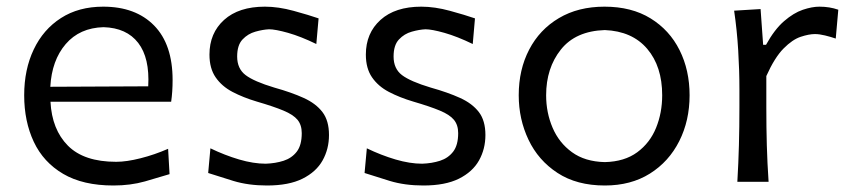

<svg xmlns="http://www.w3.org/2000/svg" viewBox="-20 -554 2600 585"><path d="M325.7 11.2Q232.9 11.2 172.6 -24.2Q112.3 -59.6 83 -121.8Q53.7 -184.1 53.7 -263.7Q53.7 -342.3 82.8 -403.3Q111.8 -464.4 165.8 -499Q219.7 -533.7 294.4 -533.7Q393.1 -533.7 449.5 -476.3Q505.9 -418.9 505.9 -310.1Q505.9 -274.4 501.5 -244.1H133.8Q138.2 -159.2 187 -110.1Q235.8 -61 334 -61Q365.7 -61 408.2 -71.8Q450.7 -82.5 492.2 -100.6L496.6 -23.4Q465.3 -13.7 421.4 -1.2Q377.4 11.2 325.7 11.2ZM431.6 -291Q436.5 -377.4 401.1 -423.3Q365.7 -469.2 295.4 -471.2Q222.7 -469.2 180.2 -419.7Q137.7 -370.1 133.3 -289.6Z M793.5 11.2Q736.8 11.2 691.2 -2.7Q645.5 -16.6 614.3 -26.9L621.1 -102.1Q664.6 -81.1 708.5 -68.1Q752.4 -55.2 789.6 -55.2Q819.3 -56.2 844.2 -64.2Q869.1 -72.3 884.3 -92Q899.4 -111.8 899.4 -148.4Q899.4 -173.3 886.5 -189Q873.5 -204.6 843.8 -217Q814 -229.5 762.2 -244.6Q721.2 -256.8 688.5 -273.9Q655.8 -291 637 -318.4Q618.2 -345.7 618.2 -387.7Q618.2 -453.1 662.8 -493.4Q707.5 -533.7 787.1 -533.7Q828.1 -533.7 874.5 -521Q920.9 -508.3 950.7 -498L943.8 -419.9Q896.5 -442.9 857.7 -453.9Q818.8 -464.8 799.8 -464.8Q780.8 -463.9 758.1 -457.5Q735.4 -451.2 719 -433.8Q702.6 -416.5 702.6 -381.8Q702.6 -344.7 728.3 -325.2Q753.9 -305.7 815.9 -287.1Q868.2 -272.5 905.3 -255.6Q942.4 -238.8 962.4 -212.6Q982.4 -186.5 982.4 -142.6Q982.4 -100.1 962.9 -65.2Q943.4 -30.3 901.6 -9.5Q859.9 11.2 793.5 11.2Z M1270 11.2Q1213.4 11.2 1167.7 -2.7Q1122.1 -16.6 1090.8 -26.9L1097.7 -102.1Q1141.1 -81.1 1185.1 -68.1Q1229 -55.2 1266.1 -55.2Q1295.9 -56.2 1320.8 -64.2Q1345.7 -72.3 1360.8 -92Q1376 -111.8 1376 -148.4Q1376 -173.3 1363 -189Q1350.1 -204.6 1320.3 -217Q1290.5 -229.5 1238.8 -244.6Q1197.8 -256.8 1165 -273.9Q1132.3 -291 1113.5 -318.4Q1094.7 -345.7 1094.7 -387.7Q1094.7 -453.1 1139.4 -493.4Q1184.1 -533.7 1263.7 -533.7Q1304.7 -533.7 1351.1 -521Q1397.5 -508.3 1427.2 -498L1420.4 -419.9Q1373 -442.9 1334.2 -453.9Q1295.4 -464.8 1276.4 -464.8Q1257.3 -463.9 1234.6 -457.5Q1211.9 -451.2 1195.6 -433.8Q1179.2 -416.5 1179.2 -381.8Q1179.2 -344.7 1204.8 -325.2Q1230.5 -305.7 1292.5 -287.1Q1344.7 -272.5 1381.8 -255.6Q1418.9 -238.8 1439 -212.6Q1459 -186.5 1459 -142.6Q1459 -100.1 1439.5 -65.2Q1419.9 -30.3 1378.2 -9.5Q1336.4 11.2 1270 11.2Z M1822.8 11.2Q1737.3 11.2 1678.7 -27.1Q1620.1 -65.4 1590.3 -128.2Q1560.5 -190.9 1560.5 -263.7Q1560.5 -341.8 1592.3 -402.8Q1624 -463.9 1682.9 -498.8Q1741.7 -533.7 1821.8 -533.7Q1904.3 -533.7 1962.2 -498Q2020 -462.4 2050.5 -401.4Q2081.1 -340.3 2081.1 -263.7Q2081.1 -186.5 2049.6 -124Q2018.1 -61.5 1960.2 -25.1Q1902.3 11.2 1822.8 11.2ZM1822.8 -60.1Q1882.8 -61.5 1921.6 -90.1Q1960.4 -118.7 1979 -164.6Q1997.6 -210.4 1997.6 -263.7Q1997.6 -351.6 1951.9 -405.3Q1906.2 -459 1822.8 -462.4Q1733.9 -459.5 1689 -403.1Q1644 -346.7 1644 -263.7Q1644 -210.9 1663.6 -165Q1683.1 -119.1 1722.7 -90.3Q1762.2 -61.5 1822.8 -60.1Z M2226.6 0Q2230 -58.1 2231.4 -111.8Q2232.9 -165.5 2232.9 -230V-282.7Q2232.9 -340.3 2229.2 -400.9Q2225.6 -461.4 2216.8 -521.5L2297.4 -526.4L2305.2 -417.5H2314Q2339.8 -464.4 2368.9 -489.5Q2397.9 -514.6 2426 -524.2Q2454.1 -533.7 2476.6 -533.7Q2507.8 -533.7 2534.2 -524.4L2526.4 -436.5Q2510.7 -441.9 2493.7 -446Q2476.6 -450.2 2462.9 -450.2Q2444.8 -450.2 2419.7 -441.9Q2394.5 -433.6 2367.4 -406.2Q2340.3 -378.9 2314.9 -322.3V-226.6Q2314.9 -164.6 2316.4 -111.3Q2317.9 -58.1 2321.8 0Z"/></svg>

Font: Pinar-DS2-FD Regular
Style: Regular
Weight: 400
Designer: Amin Abedi
Version: Version 2.000